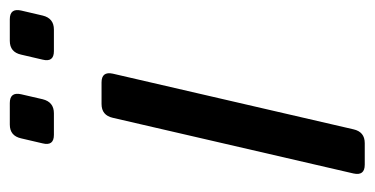

<svg xmlns="http://www.w3.org/2000/svg" viewBox="-198 -532 731 374"><g transform="rotate(-90 167.0 -345.5)"><path d="M32.7 0Q10.7 0 15.6 -22L124 -490.7Q128.9 -512.7 150.9 -512.7H192.9Q214.8 -512.7 210 -490.7L101.6 -22Q96.7 0 74.7 0ZM90.8 -605.5Q68.8 -605.5 74.2 -627.4L84 -669.4Q88.9 -691.4 110.8 -691.4H152.8Q174.8 -691.4 169.9 -669.4L160.2 -627.4Q154.8 -605.5 132.8 -605.5ZM253.9 -605.5Q231.9 -605.5 237.3 -627.4L247.1 -669.4Q252 -691.4 273.9 -691.4H315.9Q337.9 -691.4 333 -669.4L323.2 -627.4Q317.9 -605.5 295.9 -605.5Z"/></g></svg>

Font: Istok
Style: Italic
Weight: 500
Italic angle: -13°
Designer: Andrey V. Panov
Foundry: Andrey V. Panov
Version: Version 1.0.3